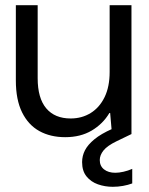

<svg xmlns="http://www.w3.org/2000/svg" viewBox="-20 -516 573 739"><path d="M231 12Q174 12 131.5 -11.5Q89 -35 65 -83.5Q41 -132 41 -206V-496H125V-215Q125 -138 158 -99Q191 -60 252 -60Q295 -60 329 -81Q363 -102 382.5 -142Q402 -182 402 -239V-496H486V0H411L404 -81H401Q376 -39 333 -13.5Q290 12 231 12ZM414 203Q384 203 357 193.5Q330 184 313 163Q296 142 296 108Q296 84 307 62.5Q318 41 343.5 20Q369 -1 412 -20L465 -43L486 0L428 28Q393 45 378.5 63Q364 81 364 100Q364 123 380.5 136Q397 149 424 149Q438 149 455.5 145Q473 141 489 134V190Q473 196 453.5 199.5Q434 203 414 203Z"/></svg>

Font: DM Sans 36pt
Style: Regular
Weight: 400
Designer: Colophon Foundry, Jonny Pinhorn
Foundry: Colophon Foundry
Version: Version 4.004;gftools[0.9.30]